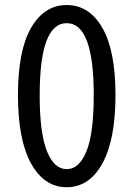

<svg xmlns="http://www.w3.org/2000/svg" viewBox="-20 -746 540 777"><path d="M52.7 -361.3Q52.7 -542 106 -633.8Q159.2 -725.6 250 -725.6Q340.8 -725.6 394 -633.8Q447.3 -542 447.3 -361.3Q447.3 -179.7 394 -84Q340.8 11.7 250 11.7Q159.2 11.7 106 -84Q52.7 -179.7 52.7 -361.3ZM359.4 -361.3Q359.4 -652.3 250 -652.3Q140.6 -652.3 140.6 -361.3Q140.6 -207 169.9 -134.3Q199.2 -61.5 250 -61.5Q300.8 -61.5 330.1 -134.3Q359.4 -207 359.4 -361.3Z"/></svg>

Font: Gen Shin Gothic Monospace Regular
Style: Regular
Weight: 400
Designer: [Source Han Sans]
Ryoko NISHIZUKA  (kana & ideographs); Paul D. Hunt (Latin, Greek & Cyrillic); Wenlong ZHANG  (bopomofo
Version: Version 1.002.20150607